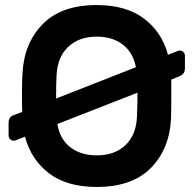

<svg xmlns="http://www.w3.org/2000/svg" viewBox="-20 -730 768 760"><path d="M645 -513 680 -527Q688 -530 691 -530Q700 -530 706 -524Q712 -518 712 -509V-461Q712 -448 707 -440.5Q702 -433 690 -428L658 -415V-369Q658 -290 657 -260Q651 -140 577 -65Q503 10 363 10Q245 10 174 -44Q103 -98 79 -189L46 -176Q39 -173 35 -173Q26 -173 20 -179Q14 -185 14 -194V-242Q14 -256 19 -263.5Q24 -271 36 -275L68 -287Q67 -309 67 -358Q67 -416 69 -439Q75 -559 149 -634.5Q223 -710 363 -710Q479 -710 550 -656.5Q621 -603 645 -513ZM518 -464Q507 -522 466 -553.5Q425 -585 363 -585Q293 -585 250.5 -545Q208 -505 204 -434Q202 -406 202 -340ZM207 -239Q217 -179 258.5 -147Q300 -115 363 -115Q433 -115 475.5 -154.5Q518 -194 522 -265Q525 -341 524 -363Z"/></svg>

Font: Hezaedrus Medium
Style: Regular
Weight: 500
Designer: Hubert & Fischer
Foundry: Hubert & Fischer
Version: Version 1.10;September 3, 2019;FontCreator 11.5.0.2425 64-bi